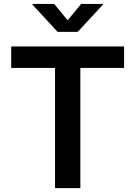

<svg xmlns="http://www.w3.org/2000/svg" viewBox="-20 -966 695 986"><path d="M37.6 -617.2V-727.5H617.2V-617.2H392.6V0H262.7V-617.2ZM258.3 -945.8 327.6 -861.8 396.5 -945.8H508.8V-942.4L378.9 -802.2H275.9L146.5 -942.4V-945.8Z"/></svg>

Font: Inter 17pt SemiBold
Style: Regular
Weight: 600
Version: Version 4.001;git-66647c0bb